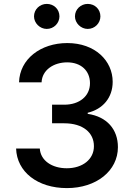

<svg xmlns="http://www.w3.org/2000/svg" viewBox="-20 -959 688 989"><path d="M324.6 9.9C476.6 9.9 587.4 -79.2 587.4 -201C587.4 -292.3 531.2 -358 431.8 -372.5V-378.2C509.6 -396.7 560.4 -455.6 560.4 -537.6C560.4 -646.3 469.5 -737.2 326.7 -737.2C189.3 -737.2 81.3 -654.8 78.1 -534.8H194.2C196.7 -598.7 256.7 -637.8 326 -637.8C397 -637.8 443.5 -594.8 443.5 -530.5C443.5 -463.8 389.2 -419.7 311.1 -419.7H248.2V-323.9H311.1C407.7 -323.9 464.1 -275.2 463.8 -206C464.1 -138.5 405.5 -92.3 323.9 -92.3C247.9 -92.3 188.9 -131.7 185 -193.9H62.9C66.8 -73.2 174 9.9 324.6 9.9ZM155.2 -874.6C155.2 -840.2 185.4 -810 220.9 -810C257.8 -810 286.2 -840.2 286.2 -874.6C286.2 -911.2 257.8 -938.9 220.9 -938.9C185.4 -938.9 155.2 -911.2 155.2 -874.6ZM366.1 -874.6C366.1 -840.2 396.3 -810 431.8 -810C468.8 -810 497.2 -840.2 497.2 -874.6C497.2 -911.2 468.8 -938.9 431.8 -938.9C396.3 -938.9 366.1 -911.2 366.1 -874.6Z"/></svg>

Font: Magic Ui Pro Semi Bold
Style: Regular
Weight: 600
Designer: Stefan Endress, Andreas Faust
Version: Version 1.000;FEAKit 1.0